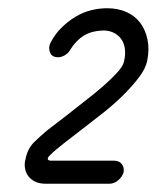

<svg xmlns="http://www.w3.org/2000/svg" viewBox="-20 -747 380 466"><path d="M257 -357Q269 -357 275.5 -349Q282 -341 280 -329Q277 -318 267 -309.5Q257 -301 245 -301H92Q75 -301 64.5 -306.5Q54 -312 48 -320.5Q42 -329 40.5 -340Q39 -351 42 -361Q44 -373 50 -384.5Q56 -396 65 -404Q76 -415 95 -431L138 -464L185 -501Q210 -520 230.5 -538Q251 -556 265 -571.5Q279 -587 281 -598Q285 -615 283 -629Q281 -643 274 -652.5Q267 -662 256 -667.5Q245 -673 231 -673Q201 -672 182.5 -660Q164 -648 151 -627Q146 -618 137.5 -613Q129 -608 121 -608Q108 -608 103 -616.5Q98 -625 100 -636Q101 -640 103 -644Q114 -665 130 -680.5Q146 -696 163.5 -706.5Q181 -717 200.5 -722Q220 -727 240 -727Q266 -727 286.5 -718Q307 -709 320 -692Q333 -675 338 -651Q343 -627 337 -598Q333 -580 317.5 -559.5Q302 -539 281 -518Q260 -497 234 -476L184 -437L136 -400Q114 -383 100 -369Q97 -366 96 -363Q95 -357 104 -357Z"/></svg>

Font: VDS
Style: Thin Italic
Weight: 100
Width: 0
Designer: artmaker
Foundry: artmaker
Version: Version 1.000 2012 initial release